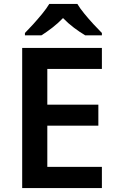

<svg xmlns="http://www.w3.org/2000/svg" viewBox="-20 -958 598 978"><path d="M499 0H93V-714H499V-607H221V-425H481V-318H221V-108H499ZM374 -938Q387 -916 409.5 -888.5Q432 -861 456 -835Q480 -809 499 -790V-778H414Q387 -794 357 -816.5Q327 -839 301 -866Q275 -839 246.5 -817Q218 -795 191 -778H107V-790Q126 -809 149.5 -835Q173 -861 195.5 -888.5Q218 -916 231 -938Z"/></svg>

Font: Noto Sans Gujarati SemiBold
Style: Regular
Weight: 600
Designer: Jelle Bosma - Monotype Design Team, Universal Thirst
Foundry: Monotype Imaging Inc.
Version: Version 2.106; ttfautohint (v1.8.4.7-5d5b)